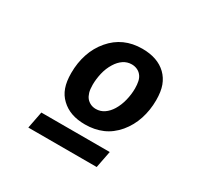

<svg xmlns="http://www.w3.org/2000/svg" viewBox="-120 -884 842 817"><g transform="rotate(30 301.0 -475.5)"><path d="M309.6 -340.8Q271.5 -340.8 242.7 -351.1Q213.9 -361.3 192.4 -381.8Q170.4 -402.3 160.2 -431.2Q149.9 -460 149.9 -501.5Q149.9 -551.8 164.6 -595.7Q179.2 -639.6 208.5 -673.8Q266.6 -742.2 361.3 -742.2Q436.5 -742.2 479 -701.2Q500 -680.7 510.5 -652.3Q521 -624 521 -581.5Q521 -532.7 506.6 -488.5Q492.2 -444.3 462.9 -409.2Q432.6 -373.5 394.3 -357.2Q356 -340.8 309.6 -340.8ZM316.9 -420.9Q338.9 -420.9 357.2 -433.3Q375.5 -445.8 388.7 -467.3Q403.3 -491.2 410.6 -521Q418 -550.8 418 -580.1Q418 -598.6 414.6 -614.7Q411.1 -630.9 401.4 -642.1Q393.1 -651.9 381.1 -657Q369.1 -662.1 355.5 -662.1Q333 -662.1 314.7 -649.7Q296.4 -637.2 283.2 -615.7Q267.6 -590.8 260.7 -560.8Q253.9 -530.8 253.9 -503.9Q253.9 -481 258.3 -466.3Q262.7 -451.7 270.5 -441.9Q278.8 -432.1 290.5 -426.5Q302.2 -420.9 316.9 -420.9ZM124 -292H460L443.8 -209H107.9Z"/></g></svg>

Font: Hack
Style: Bold Italic
Weight: 700
Italic angle: -11°
Monospace: yes
Designer: Christopher Simpkins
Foundry: Christopher Simpkins
Version: Version 2.017; ttfautohint (v1.4.1) -l 4 -r 80 -G 350 -x 0 -